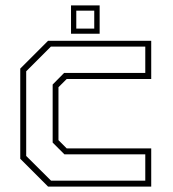

<svg xmlns="http://www.w3.org/2000/svg" viewBox="-20 -691 642 711"><path d="M158 0 55 -103V-437L158 -540H540V-398.5H227L196.5 -368V-172L227 -141.5H540V0ZM169 -22H518V-119.5H218.5L175 -163V-378L217.5 -421H518V-518.5H168.5L77 -427V-113.5ZM243 -566V-671H349V-566ZM262.5 -585H329V-651.5H262.5Z"/></svg>

Font: Tourney ExtraLight
Style: Regular
Weight: 250
Designer: Tyler Finck
Foundry: Etcetera Type Co
Version: Version 1.015